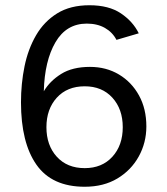

<svg xmlns="http://www.w3.org/2000/svg" viewBox="-20 -700 638 732"><path d="M303 12Q178 12 119 -72Q60 -156 60 -310Q60 -381 73.5 -447Q87 -513 117.5 -565.5Q148 -618 198 -649Q248 -680 321 -680Q395 -680 441 -649Q487 -618 509 -573L424 -548Q409 -577 380 -593.5Q351 -610 311 -610Q233 -610 191.5 -539Q150 -468 147 -352Q170 -391 213 -418Q256 -445 323 -445Q385 -445 433.5 -416Q482 -387 510 -336Q538 -285 538 -218Q538 -156 509 -103.5Q480 -51 427.5 -19.5Q375 12 303 12ZM303 -59Q369 -59 408.5 -102.5Q448 -146 448 -215Q448 -284 408.5 -327.5Q369 -371 303 -371Q236 -371 196.5 -327.5Q157 -284 157 -215Q157 -146 196.5 -102.5Q236 -59 303 -59Z"/></svg>

Font: Atkinson Hyperlegible
Style: Regular
Weight: 400
Designer: Elliott Scott, Megan Eiswerth, Linus Boman, Theodore Petrosky
Foundry: Braille Institute
Version: Version 1.006; ttfautohint (v1.8.3)